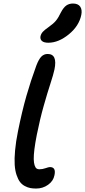

<svg xmlns="http://www.w3.org/2000/svg" viewBox="-20 -1110 488 1100"><path d="M256.8 -865.2Q231.9 -865.2 220.5 -875Q209 -884.8 211.9 -901.9Q215.3 -917 225.6 -928Q235.8 -939 258.8 -955.1Q286.6 -974.6 300.8 -991.9Q314.9 -1009.3 329.1 -1039.1Q344.2 -1067.9 360.4 -1078.9Q376.5 -1089.8 397.9 -1089.8Q427.2 -1089.8 439.5 -1072Q451.7 -1054.2 445.8 -1024.9Q433.1 -961.4 374.3 -913.3Q315.4 -865.2 256.8 -865.2ZM187 -29.8Q168.5 -29.8 153.3 -32.7Q138.2 -35.6 122.1 -44.2Q106 -52.7 94.7 -67.4Q83.5 -82 75 -107.2Q66.4 -132.3 64.2 -166Q62 -199.7 66.4 -248.5Q70.8 -297.4 83 -357.9Q106.4 -473.6 131.1 -559.8Q155.8 -646 188 -733.9Q202.1 -771 217 -785.9Q231.9 -800.8 252.9 -800.8Q310.5 -800.8 292 -711.9Q286.1 -683.6 269.3 -632.3Q252.4 -581.1 230.7 -504.6Q209 -428.2 190.9 -337.9Q181.6 -291 177.2 -255.6Q172.9 -220.2 173.3 -198.5Q173.8 -176.8 178.2 -163.3Q182.6 -149.9 189 -145Q195.3 -140.1 205.1 -140.1Q223.1 -140.1 241 -146.5Q258.8 -152.8 266.1 -152.8Q302.2 -152.8 292 -106Q285.6 -72.8 255.4 -51.3Q225.1 -29.8 187 -29.8Z"/></svg>

Font: Shantell Sans Bouncy
Style: Italic
Weight: 500
Italic angle: -11.31°
Designer: Stephen Nixon, Anya Danilova, Shantell Martin
Foundry: Arrow Type
Version: Version 1.006;[9816181b4]